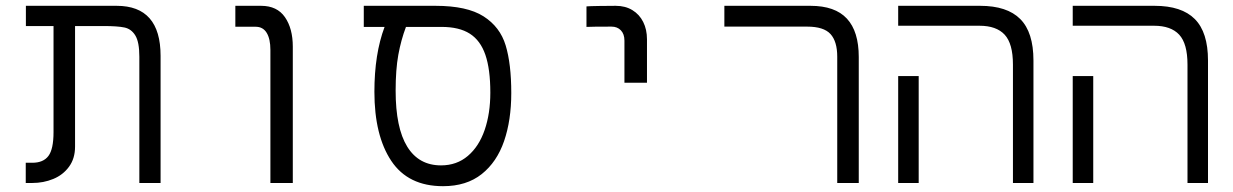

<svg xmlns="http://www.w3.org/2000/svg" viewBox="-20 -629 4240 660"><path d="M335.5 -539.5H238V-125Q238 -84 217.2 -55.8Q196.5 -27.5 163 -13.8Q129.5 0 91 0H68.5V-69.5H91Q129 -69.5 146.5 -93Q164 -116.5 164 -174.5V-539.5H69V-609H381Q532 -609 532 -437V0H459V-434Q459 -484.5 445.2 -507Q431.5 -529.5 407.8 -534.5Q384 -539.5 335.5 -539.5Z M859 -537H789V-609H877.5Q932.5 -609 959.5 -570Q986.5 -531 986.5 -468.5V0H909.5V-457.5Q909.5 -495 896.8 -516Q884 -537 859 -537Z M1267 -313.5Q1267 -443.5 1302 -536.5H1230.5V-609H1477Q1585.5 -609 1642.2 -572.8Q1699 -536.5 1718.2 -473Q1737.5 -409.5 1737.5 -309Q1737.5 -216 1712.8 -144Q1688 -72 1635.8 -30.5Q1583.5 11 1503 11Q1383 11 1325 -76Q1267 -163 1267 -313.5ZM1665.5 -310.5Q1665.5 -391 1648.5 -440.5Q1631.5 -490 1595 -513.2Q1558.5 -536.5 1498 -536.5H1375.5Q1358.5 -491.5 1349.2 -440.5Q1340 -389.5 1340 -317.5Q1340 -189.5 1379.8 -125Q1419.5 -60.5 1496 -60.5Q1550 -60.5 1588.2 -93Q1626.5 -125.5 1646 -182.2Q1665.5 -239 1665.5 -310.5Z M2096.5 -609Q2075.5 -609 2040.8 -608.5Q2006 -608 1996 -607V-536.5Q2015 -537.5 2082 -537.5Q2102 -537.5 2114.2 -524.8Q2126.5 -512 2126.5 -489.5V-344.5H2204V-494Q2204 -527.5 2191 -553.5Q2178 -579.5 2153.8 -594.2Q2129.5 -609 2096.5 -609Z M2754.5 -537.5H2470V-609H2766Q2850.5 -609 2891.2 -565Q2932 -521 2932 -433V0H2858V-434Q2858 -486.5 2834.8 -512Q2811.5 -537.5 2754.5 -537.5Z M3347 -540.5H3067.5V-609H3349Q3442 -609 3487.2 -563.5Q3532.5 -518 3532.5 -421V0H3462V-407Q3462 -479 3433.5 -509.8Q3405 -540.5 3347 -540.5ZM3067.5 -367.5H3138V0H3067.5Z M3947 -540.5H3667.5V-609H3949Q4042 -609 4087.2 -563.5Q4132.5 -518 4132.5 -421V0H4062V-407Q4062 -479 4033.5 -509.8Q4005 -540.5 3947 -540.5ZM3667.5 -367.5H3738V0H3667.5Z"/></svg>

Font: JuliaMono Light
Style: Regular
Weight: 300
Monospace: yes
Designer: cormullion
Foundry: corm
Version: Version 0.054; ttfautohint (v1.8.4)